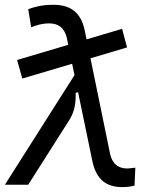

<svg xmlns="http://www.w3.org/2000/svg" viewBox="-29 -762 635 792"><path d="M63 -438 268.6 -499 278.3 -452.1 -8.8 0H87.4L257.3 -267.6C278.8 -301.8 284.2 -337.4 283.2 -378.9L293 -381.8L353 -92.8C369.6 -21 409.7 9.8 475.6 9.8C493.2 9.8 508.8 7.8 525.9 3.9L529.3 -70.3C510.7 -67.9 501 -66.9 497.6 -66.9C460 -66.9 435.1 -84 425.3 -126.5L344.2 -521.5L495.1 -566.4L474.6 -643.1L328.1 -599.6L319.3 -641.6C303.2 -712.4 259.8 -742.2 191.4 -742.2C144 -742.2 114.3 -733.9 87.4 -724.1L99.6 -649.4C124 -658.7 144.5 -665.5 174.3 -665.5C210 -665.5 236.3 -648.9 246.6 -606L252.4 -577.1L41.5 -514.6Z"/></svg>

Font: Cascadia Code PL SemiLight
Style: Italic
Weight: 350
Italic angle: -10°
Monospace: yes
Designer: Aaron Bell
Foundry: Saja Typeworks
Version: Version 2404.023